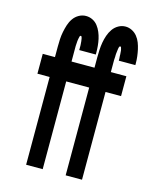

<svg xmlns="http://www.w3.org/2000/svg" viewBox="-112 -820 724 896"><g transform="rotate(15 250.0 -371.5)"><path d="M101 0V-424H42V-520H101V-571Q101 -589 102 -607Q103 -625 106.5 -642.5Q110 -660 115.5 -677.5Q121 -695 131.5 -710Q142 -725 158 -734Q174 -743 192 -743Q209 -743 224 -735.5Q239 -728 249 -715Q259 -702 265.5 -686.5Q272 -671 275.5 -655Q279 -639 280.5 -622.5Q282 -606 282 -589V-581H202V-584Q202 -587 202 -590.5Q202 -594 202 -597.5Q202 -601 202 -604Q202 -607 201.5 -610.5Q201 -614 201 -617Q201 -620 200.5 -623.5Q200 -627 199.5 -630Q199 -633 198.5 -636.5Q198 -640 196.5 -643.5Q195 -647 192 -647Q188 -647 187 -642.5Q186 -638 185 -634Q184 -630 183.5 -626Q183 -622 182.5 -618Q182 -614 182 -610Q182 -606 181.5 -602.5Q181 -599 181 -595Q181 -591 181 -587Q181 -583 181 -579Q181 -575 181 -571V-520H292V-571Q292 -589 293 -607Q294 -625 297 -642.5Q300 -660 306 -677.5Q312 -695 322.5 -710Q333 -725 349 -734Q365 -743 383 -743Q399 -743 414 -735.5Q429 -728 439.5 -715Q450 -702 456 -686.5Q462 -671 465.5 -655Q469 -639 471 -622.5Q473 -606 473 -589V-581H393V-584Q393 -587 393 -590.5Q393 -594 392.5 -597.5Q392 -601 392 -604Q392 -607 392 -610.5Q392 -614 391.5 -617Q391 -620 391 -623.5Q391 -627 390.5 -630Q390 -633 389 -636.5Q388 -640 387 -643.5Q386 -647 383 -647Q379 -647 377.5 -642.5Q376 -638 375.5 -634Q375 -630 374.5 -626Q374 -622 373.5 -618Q373 -614 372.5 -610Q372 -606 372 -602.5Q372 -599 372 -595Q372 -591 371.5 -587Q371 -583 371 -579Q371 -575 371 -571V-520H446V-424H371V0H292V-424H181V0Z"/></g></svg>

Font: Iosevka SS18
Style: Bold
Weight: 700
Monospace: yes
Designer: Belleve Invis
Foundry: Belleve Invis
Version: Version 25.1.1; ttfautohint (v1.8.4)